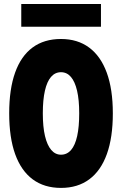

<svg xmlns="http://www.w3.org/2000/svg" viewBox="-20 -920 602 948"><path d="M281.2 7.8Q198.7 7.8 141.6 -34.4Q84.5 -76.7 54.9 -158.7Q25.4 -240.7 25.4 -360.4Q25.4 -480 54.7 -561.8Q84 -643.6 140.9 -685.5Q197.8 -727.5 281.2 -727.5Q362.8 -727.5 419.9 -685.3Q477.1 -643.1 507.1 -561.3Q537.1 -479.5 537.1 -360.4Q537.1 -241.2 507.6 -159.2Q478 -77.1 420.9 -34.7Q363.8 7.8 281.2 7.8ZM281.2 -156.2Q311 -156.2 331.1 -179.7Q351.1 -203.1 361.1 -248.5Q371.1 -293.9 371.1 -360.4Q371.1 -426.8 360.6 -471.9Q350.1 -517.1 330.1 -540.3Q310.1 -563.5 281.2 -563.5Q252 -563.5 231.9 -540.3Q211.9 -517.1 201.7 -471.9Q191.4 -426.8 191.4 -360.4Q191.4 -293.9 202.1 -248.5Q212.9 -203.1 232.9 -179.7Q252.9 -156.2 281.2 -156.2ZM85 -788.1V-900.4H478.5V-788.1Z"/></svg>

Font: Reddit Mono Black
Style: Regular
Weight: 900
Monospace: yes
Designer: Stephen Hutchings
Foundry: Reddit
Version: Version 1.014